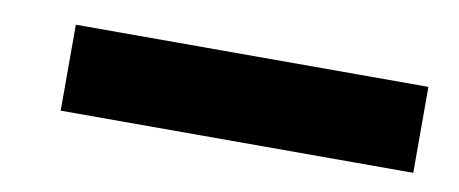

<svg xmlns="http://www.w3.org/2000/svg" viewBox="-29 -71 621 260"><g transform="rotate(10 281.5 59.0)"><path d="M544.9 0V118.2H60.1V0Z"/></g></svg>

Font: Estedad-FD Bold
Style: Regular
Weight: 700
Designer: Amin Abedi
Version: Version 7.3